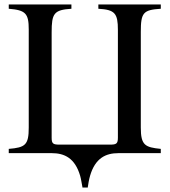

<svg xmlns="http://www.w3.org/2000/svg" viewBox="-20 -682 755 855"><path d="M696 0V-19C626 -26 607 -35 607 -114V-540C607 -626 618 -638 696 -643V-662H418V-643C492 -639 505 -622 505 -549V-69C505 -42 498 -38 470 -38H245C217 -38 210 -42 210 -68V-538C210 -622 220 -638 298 -643V-662H19V-643C94 -637 108 -622 108 -551V-114C108 -37 93 -25 19 -19V0H211C267 0 314 22 337 101C341 114 345 142 347 151V153H371V151C372 142 377 114 381 101C404 22 451 0 507 0Z"/></svg>

Font: XITS Math
Style: Regular
Weight: 400
Designer: MicroPress Inc., with final additions and corrections provided by Coen Hoffman, Elsevier (retired)
Version: Version 1.302